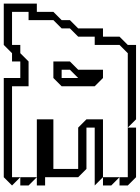

<svg xmlns="http://www.w3.org/2000/svg" viewBox="122 -882 760 1045"><g transform="rotate(90 502.5 -360.0)"><path d="M675 -675V-720H945L990 -675V-630H945V-675ZM945 -540V-630L990 -585V-540ZM0 0V-180H45V-270L90 -315V-360L135 -405V-540H180V-630L225 -675V-720H630L675 -675H270L225 -630V-495H180V-405L135 -360V-315L90 -270V-135H45V-45H225V-90H270L315 -135H450V-45H945V-90L990 -45L945 0H405V-90H315V-45H270L225 0ZM315 -270V-360L360 -405V-540H405L450 -495V-315L405 -270ZM945 -90V-180L990 -135V-90ZM360 -315H405V-405L360 -360ZM630 -180V-270H900V-405H675L630 -450V-540H945L990 -495H675V-450H900L945 -405V-225H990V-180Z"/></g></svg>

Font: Rubik Iso
Style: Regular
Weight: 400
Designer: Hubert and Fischer, NaN
Foundry: Hubert and Fischer, NaN
Version: Version 2.200